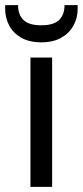

<svg xmlns="http://www.w3.org/2000/svg" viewBox="-49 -724 321 744"><path d="M69 0V-501H153V0ZM111 -560Q65 -560 34 -577.5Q3 -595 -13 -624.5Q-29 -654 -29 -690V-704H21Q21 -667 42 -646.5Q63 -626 111 -626Q159 -626 180 -646.5Q201 -667 201 -704H252V-690Q252 -654 235.5 -624.5Q219 -595 188 -577.5Q157 -560 111 -560Z"/></svg>

Font: DVN - DM Sans
Style: Regular
Weight: 400
Designer: Colophon Foundry, Jonny Pinhorn
Foundry: Colophon Foundry
Version: Version 4.004;gftools[0.9.30]